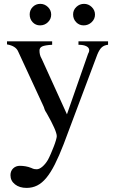

<svg xmlns="http://www.w3.org/2000/svg" viewBox="-20 -712 598 976"><path d="M529.3 -484.4Q509.8 -482.4 497.6 -471.7Q485.4 -460.9 474.6 -434.6L303.7 20.5Q280.3 81.1 258.8 123.5Q237.3 166 215.3 192.4Q193.4 218.8 168.9 231Q144.5 243.2 115.2 243.2Q79.1 243.2 56.2 225.1Q33.2 207 33.2 178.7Q33.2 157.2 46.9 144Q60.5 130.9 81.1 130.9Q94.7 130.9 109.4 133.3Q124 135.7 138.7 141.6Q148.4 146.5 155.3 147.5Q162.1 148.4 167 148.4Q179.7 148.4 195.3 135.3Q210.9 122.1 223.6 100.6Q230.5 87.9 238.3 69.8Q246.1 51.8 252.9 34.2Q259.8 16.6 264.2 1.5Q268.6 -13.7 268.6 -19.5Q268.6 -33.2 255.4 -63Q242.2 -92.8 218.8 -133.8Q213.9 -140.6 210 -148.4Q206.1 -156.2 203.1 -167L199.2 -175.8L72.3 -450.2Q60.5 -478.5 15.6 -486.3V-502H245.1V-484.4Q209 -482.4 194.8 -476.1Q180.7 -469.7 180.7 -455.1Q180.7 -444.3 183.1 -434.1Q185.5 -423.8 192.4 -412.1L320.3 -130.9L427.7 -438.5Q433.6 -448.2 433.6 -456.1Q433.6 -469.7 418.9 -477.1Q404.3 -484.4 378.9 -484.4V-502H529.3ZM184.6 -692.4Q207 -692.4 223.6 -676.3Q240.2 -660.2 240.2 -637.7Q240.2 -615.2 223.6 -599.1Q207 -583 183.6 -583Q161.1 -583 146 -599.1Q130.9 -615.2 130.9 -638.7Q130.9 -661.1 146.5 -676.8Q162.1 -692.4 184.6 -692.4ZM407.2 -692.4Q429.7 -692.4 446.3 -676.3Q462.9 -660.2 462.9 -637.7Q462.9 -615.2 445.8 -599.1Q428.7 -583 405.3 -583Q382.8 -583 367.2 -599.1Q351.6 -615.2 351.6 -638.7Q351.6 -661.1 368.2 -676.8Q384.8 -692.4 407.2 -692.4Z"/></svg>

Font: Jomolhari
Style: Regular
Weight: 400
Designer: Christopher J. Fynn
Foundry: Christopher  J.  Fynn (Karma Drubgy¸ Tenzin).
Version: Version alpha 0.003c 2006